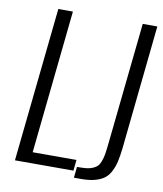

<svg xmlns="http://www.w3.org/2000/svg" viewBox="-92 -884 844 993"><g transform="rotate(10 330.5 -387.5)"><path d="M364.3 35.6 370.1 -22Q399.4 -22 418.5 -23.9Q437.5 -25.9 452.9 -32.5Q468.3 -39.1 476.8 -47.9Q485.4 -56.6 491.9 -74Q498.5 -91.3 502 -111.1Q505.4 -130.9 508.8 -163.1L576.7 -809.6H653.3L585.4 -158.2Q580.6 -115.7 574 -86.9Q567.4 -58.1 554.4 -33.2Q541.5 -8.3 522 5.9Q502.4 20 472.9 27.8Q443.4 35.6 402.3 35.6ZM48.3 0 133.3 -809.6H210L131.3 -57.1H361.3L355.5 0Z"/></g></svg>

Font: Oswald
Style: Light
Weight: 300
Designer: Vernon Adams
Foundry: Vernon Adams
Version: 3.0; ttfautohint (v0.95.6-bc232) -l 8 -r 50 -G 200 -x 0 -w "